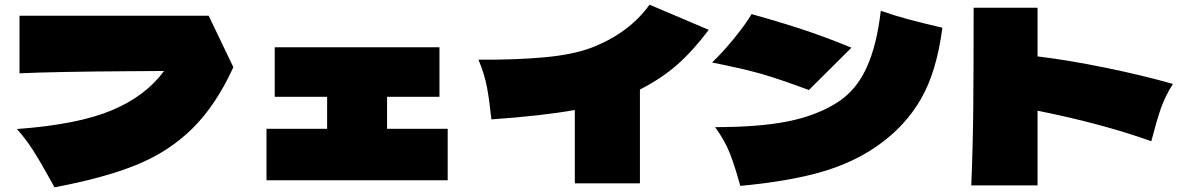

<svg xmlns="http://www.w3.org/2000/svg" viewBox="-20 -784 5040 817"><path d="M868 -717 973 -498Q899 -336 798.5 -237Q698 -138 559.5 -82Q421 -26 212 13L189 -28Q153 -94 121 -144Q89 -194 52 -235Q312 -254 456.5 -315Q601 -376 678 -482L531 -481Q212 -479 63 -472V-717Z M1627 -372V-236H1885V-17H1114V-236H1372V-372H1149V-583H1850V-372Z M2996 -657Q2928 -567 2861.5 -508.5Q2795 -450 2703 -403V-4H2426V-316Q2287 -291 2071 -276Q2063 -354 2052.5 -411Q2042 -468 2016 -530Q2174 -529 2295 -540Q2416 -551 2494 -580Q2655 -641 2744 -764Z M3023 -243Q3210 -243 3332.5 -267.5Q3455 -292 3543 -348Q3623 -399 3667 -495Q3711 -591 3728 -738Q3788 -717 3846.5 -701.5Q3905 -686 3990 -666Q3966 -480 3899.5 -364Q3833 -248 3717 -166Q3613 -92 3474 -52Q3335 -12 3130 7Q3108 -74 3086.5 -129.5Q3065 -185 3023 -243ZM3422 -401Q3298 -447 3222 -469Q3146 -491 3010 -518Q3057 -563 3106 -623.5Q3155 -684 3178 -724Q3304 -689 3403 -656Q3502 -623 3603 -581Z M4879 -183Q4673 -257 4395 -313V5H4113Q4120 -163 4121.5 -331Q4123 -499 4123 -751H4395V-544Q4527 -528 4683.5 -496Q4840 -464 4971 -427Q4937 -373 4919 -320.5Q4901 -268 4879 -183Z"/></svg>

Font: Mantou Sans
Style: Regular
Weight: 400
Designer: Mant0u / artakana
Foundry: Mant0u / artakana
Version: Version 1.001;October 22, 2023;FontCreator 14.0.0.2901 64-bi